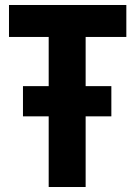

<svg xmlns="http://www.w3.org/2000/svg" viewBox="-20 -749 542 769"><path d="M175 0H323V-283H426V-404H323V-601H486V-729H16V-601H175V-404H72V-283H175Z"/></svg>

Font: Mona Sans SemiCondensed
Style: Bold
Weight: 700
Width: 4
Designer: Deni Anggara
Foundry: GitHub
Version: Version 2.000